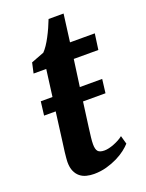

<svg xmlns="http://www.w3.org/2000/svg" viewBox="-134 -758 635 835"><g transform="rotate(-20 183.0 -340.5)"><path d="M62.5 -77.6Q62.5 -80.1 62.7 -84.2Q63 -88.4 63.7 -97.9Q64.5 -107.4 66.4 -124.3Q68.4 -141.1 72.3 -168.5L89.8 -303.2H36.1L43.9 -366.7H98.1L114.3 -490.7H55.7L66.4 -538.6L126.5 -561.5Q135.7 -570.8 145.8 -585.7Q155.8 -600.6 165 -618.2Q174.3 -635.7 182.9 -654.8Q191.4 -673.8 198.2 -691.4H267.6L251 -564H365.7L355.5 -490.7H241.7L224.6 -366.7H328.1L320.3 -303.2H216.3L201.2 -190.4Q197.8 -164.6 195.6 -145.5Q193.4 -126.5 193.4 -113.3Q193.4 -89.8 201.7 -80.3Q210 -70.8 231.9 -70.8Q241.2 -70.8 252.9 -73.5Q264.6 -76.2 276.9 -81.1Q289.1 -85.9 300.3 -92Q311.5 -98.1 319.8 -105L330.6 -66.4Q320.8 -55.2 303.5 -41.7Q286.1 -28.3 262.9 -16.8Q239.7 -5.4 212.2 2.2Q184.6 9.8 154.3 9.8Q136.2 9.8 119.6 5.6Q103 1.5 90.3 -8.8Q77.6 -19 70.1 -35.9Q62.5 -52.7 62.5 -77.6Z"/></g></svg>

Font: Brush Lettering One
Style: Bold Italic
Weight: 400
Italic angle: -7°
Designer: Eben Sorkin
Foundry: Eben Sorkin
Version: Version 1.001